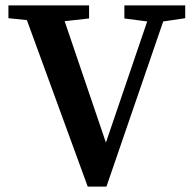

<svg xmlns="http://www.w3.org/2000/svg" viewBox="-20 -683 708 707"><path d="M11 -616V-663H308V-615L218 -605L370 -158L522 -604L438 -615V-663H662V-616L581 -604L372 4H303L79 -609Z"/></svg>

Font: Source Serif Pro Semibold
Style: Regular
Weight: 600
Designer: Frank Grießhammer
Foundry: Adobe Systems Incorporated
Version: Version 3.000;hotconv 1.0.109;makeotfexe 2.5.65596